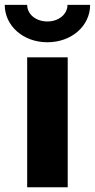

<svg xmlns="http://www.w3.org/2000/svg" viewBox="-58 -787 399 807"><path d="M56.2 0H226.6V-545.9H56.2ZM141.1 -609.4C243.7 -609.4 320.8 -678.7 320.8 -766.6H225.6C225.6 -727.1 189 -696.8 141.1 -696.8C92.8 -696.8 56.2 -727.1 56.2 -766.6H-38.1C-38.1 -678.7 39.1 -609.4 141.1 -609.4Z"/></svg>

Font: Inter ExtraBold
Style: Regular
Weight: 800
Designer: Rasmus Andersson
Foundry: rsms
Version: Version 4.001;git-9221beed3